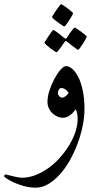

<svg xmlns="http://www.w3.org/2000/svg" viewBox="-68 -594 452 907"><path d="M331.1 -79.1Q331.1 -40.5 322.3 2.2Q313.5 44.9 297.9 86.2Q282.2 127.4 261 165Q239.7 202.6 214.1 230.7Q188.5 258.8 159.9 275.6Q131.3 292.5 101.6 292.5Q71.8 292.5 44.7 284.9Q17.6 277.3 -2.9 267.8Q-23.4 258.3 -35.9 249.8Q-48.3 241.2 -48.3 239.3Q-48.3 236.3 -46.6 233.2Q-44.9 230 -43 230Q-41 230 -31.5 232.4Q-22 234.9 -9.8 237.8Q2.4 240.7 15.1 243.2Q27.8 245.6 36.1 245.6Q67.9 245.6 99.6 233.2Q131.3 220.7 160.6 200Q189.9 179.2 214.8 151.1Q239.7 123 258.5 92.3Q277.3 61.5 288.1 29.5Q298.8 -2.4 298.8 -32.2Q298.8 -47.9 296.4 -58.6Q293.9 -69.3 290 -78.1Q285.2 -71.8 278.8 -64.5Q272.5 -57.1 264.6 -51Q256.8 -44.9 247.8 -41.3Q238.8 -37.6 228.5 -37.6Q216.3 -37.6 203.4 -43.2Q190.4 -48.8 179.9 -58.6Q169.4 -68.4 162.8 -82.5Q156.2 -96.7 156.2 -112.8Q156.2 -137.7 165.8 -167Q175.3 -196.3 189.2 -221.9Q203.1 -247.6 218 -264.6Q232.9 -281.7 244.1 -281.7Q258.3 -281.7 273.4 -268.8Q288.6 -255.9 301.8 -230.2Q314.9 -204.6 323 -166.5Q331.1 -128.4 331.1 -79.1ZM255.9 -156.2Q249 -167 239.5 -172.6Q230 -178.2 223.6 -178.2Q214.4 -178.2 210 -170.7Q205.6 -163.1 205.6 -152.3Q205.6 -147.5 211.4 -140.1Q217.3 -132.8 226.1 -132.8Q232.9 -132.8 242.4 -140.1Q252 -147.5 255.9 -156.2ZM277.3 -531.7Q277.3 -529.3 271.5 -519Q265.6 -508.8 258.8 -497.8Q252 -486.8 244.9 -477.8Q237.8 -468.8 235.4 -468.8Q233.9 -468.8 224.9 -474.9Q215.8 -481 205.3 -488.5Q194.8 -496.1 186.5 -503.4Q178.2 -510.7 178.2 -513.2Q178.2 -515.6 184.3 -525.6Q190.4 -535.6 198 -546.4Q205.6 -557.1 212.2 -565.7Q218.8 -574.2 220.2 -574.2Q222.7 -574.2 232.2 -568.1Q241.7 -562 251.5 -554.4Q261.2 -546.9 269.3 -540Q277.3 -533.2 277.3 -531.7ZM341.8 -421.4Q341.8 -418.9 336.2 -408.7Q330.6 -398.4 323.5 -387.5Q316.4 -376.5 309.8 -367.4Q303.2 -358.4 300.8 -358.4Q299.3 -358.4 290.8 -364.5Q282.2 -370.6 272.9 -377.9Q261.7 -386.2 247.6 -397.9Q245.1 -400.4 242.2 -400.4Q240.2 -400.4 237.8 -396.5Q227.5 -382.3 220.2 -371.6Q213.4 -362.3 207.3 -354.7Q201.2 -347.2 199.2 -347.2Q197.3 -347.2 188 -353Q178.7 -358.9 168.7 -366.9Q158.7 -375 150.4 -382.3Q142.1 -389.6 142.1 -391.6Q142.1 -393.6 148.2 -403.3Q154.3 -413.1 161.6 -423.8Q168.9 -434.6 175.5 -443.6Q182.1 -452.6 183.1 -452.6Q186 -452.6 194.8 -446.5Q203.6 -440.4 212.4 -433.6Q223.1 -425.3 235.4 -414.6Q239.7 -411.6 241.7 -411.1Q243.7 -411.1 247.6 -415.5Q256.3 -428.7 263.7 -439.9Q270.5 -448.7 276.6 -456.3Q282.7 -463.9 284.7 -463.9Q286.6 -463.9 295.9 -457.8Q305.2 -451.7 315.4 -444.1Q325.7 -436.5 333.7 -429.7Q341.8 -422.9 341.8 -421.4Z"/></svg>

Font: Kitab
Style: Regular
Weight: 400
Designer: SIL International
Foundry: Khaled Hosny
Version: Version 1.000